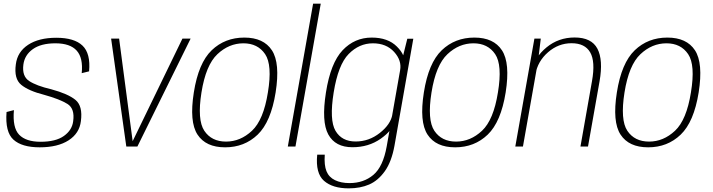

<svg xmlns="http://www.w3.org/2000/svg" viewBox="-20 -805 3917 1055"><path d="M198 4.5Q297.5 4.5 357 -34Q416.5 -72.5 424.5 -139.5Q435.5 -222.5 394.8 -256Q354 -289.5 261.5 -314.5Q180 -333.5 140 -360Q100 -386.5 108.5 -450.5Q115.5 -503 160.5 -535Q205.5 -567 284.5 -567Q365.5 -567 401.5 -526.8Q437.5 -486.5 429 -403L469.5 -413Q478.5 -511.5 433.2 -554.5Q388 -597.5 289.5 -597.5Q193.5 -597.5 134.5 -558.8Q75.5 -520 67 -451.5Q56 -372 96.8 -338.8Q137.5 -305.5 222.5 -284Q309 -260 350.5 -234Q392 -208 382 -138.5Q376 -90 331.2 -58Q286.5 -26 203 -26Q122.5 -26 85.2 -64.8Q48 -103.5 56.5 -200L16 -189.5Q7.5 -79.5 54 -37.5Q100.5 4.5 198 4.5Z M674 0H735L1027.5 -593H982.5L708.5 -28.5H709L634.5 -593H590.5Z M1217 4.5Q1323 4.5 1395.8 -65.2Q1468.5 -135 1494.5 -297Q1520 -458.5 1474.2 -528.5Q1428.5 -598.5 1322.5 -598.5Q1216 -598.5 1143.2 -528.8Q1070.5 -459 1045 -297Q1019.5 -135.5 1065.2 -65.5Q1111 4.5 1217 4.5ZM1222 -27Q1142.5 -27 1102.8 -86.2Q1063 -145.5 1087 -297Q1111 -447.5 1174.5 -507.2Q1238 -567 1317.5 -567Q1396.5 -567 1436.8 -507.5Q1477 -448 1452 -297Q1428 -146 1364.5 -86.5Q1301 -27 1222 -27Z M1561.5 0H1603.5L1742.5 -785H1700.5Z M1896 230Q1959.5 230 2008.5 208.8Q2057.5 187.5 2094.5 135.8Q2131.5 84 2147.5 -4L2251 -592H2218L2187 -467L2105 -1.5Q2085 111 2031.5 156Q1978 201 1900.5 201Q1854 201 1820.8 185Q1787.5 169 1774 136Q1760.5 103 1764.5 45H1723Q1713 147 1760.2 188.5Q1807.5 230 1896 230ZM1916.5 4Q2005.5 4 2072 -42.8Q2138.5 -89.5 2147 -138.5L2136 -175.5Q2126.5 -121.5 2067 -74.5Q2007.5 -27.5 1934 -27.5Q1858 -27.5 1823.5 -86.2Q1789 -145 1813.5 -297Q1838 -449.5 1895.8 -508.2Q1953.5 -567 2029 -567Q2102.5 -567 2145.5 -519.8Q2188.5 -472.5 2178.5 -419L2202 -453.5Q2210 -500 2160.8 -549.2Q2111.5 -598.5 2022.5 -598.5Q1928.5 -598.5 1862.5 -528.8Q1796.5 -459 1771 -297Q1745.5 -136 1784 -66Q1822.5 4 1916.5 4Z M2481 4.5Q2587 4.5 2659.8 -65.2Q2732.5 -135 2758.5 -297Q2784 -458.5 2738.2 -528.5Q2692.5 -598.5 2586.5 -598.5Q2480 -598.5 2407.2 -528.8Q2334.5 -459 2309 -297Q2283.5 -135.5 2329.2 -65.5Q2375 4.5 2481 4.5ZM2486 -27Q2406.5 -27 2366.8 -86.2Q2327 -145.5 2351 -297Q2375 -447.5 2438.5 -507.2Q2502 -567 2581.5 -567Q2660.5 -567 2700.8 -507.5Q2741 -448 2716 -297Q2692 -146 2628.5 -86.5Q2565 -27 2486 -27Z M2811.5 0H2853.5L2936.5 -469L2951.5 -593H2916.5ZM3169.5 0H3211L3274.5 -358.5Q3295 -475.5 3262.8 -537.2Q3230.5 -599 3137.5 -599Q3049 -599 2983.2 -544.8Q2917.5 -490.5 2905.5 -423L2922 -396.5Q2934.5 -468.5 2991.5 -518Q3048.5 -567.5 3120.5 -567.5Q3194 -567.5 3223 -517.2Q3252 -467 3233 -360Z M3541.5 4.5Q3647.5 4.5 3720.2 -65.2Q3793 -135 3819 -297Q3844.5 -458.5 3798.8 -528.5Q3753 -598.5 3647 -598.5Q3540.5 -598.5 3467.8 -528.8Q3395 -459 3369.5 -297Q3344 -135.5 3389.8 -65.5Q3435.5 4.5 3541.5 4.5ZM3546.5 -27Q3467 -27 3427.2 -86.2Q3387.5 -145.5 3411.5 -297Q3435.5 -447.5 3499 -507.2Q3562.5 -567 3642 -567Q3721 -567 3761.2 -507.5Q3801.5 -448 3776.5 -297Q3752.5 -146 3689 -86.5Q3625.5 -27 3546.5 -27Z"/></svg>

Font: Anybody UltraCondensed Thin ExtraLight
Style: Italic
Weight: 250
Italic angle: -10°
Version: Version 1.111